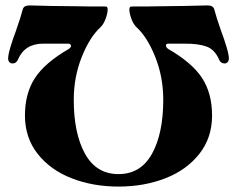

<svg xmlns="http://www.w3.org/2000/svg" viewBox="-20 -674 864 708"><path d="M770 -640Q777 -612 796 -558Q807 -529 815.5 -500.5Q824 -472 824 -458Q824 -450 819.5 -445Q815 -440 808 -440Q794 -440 788 -454Q772 -491 742.5 -502Q713 -513 664 -513H600Q592 -513 592 -506Q592 -499 601 -493Q688 -443 725 -386.5Q762 -330 762 -248Q762 -166 715 -106.5Q668 -47 589.5 -16.5Q511 14 417 14Q323 14 244.5 -16.5Q166 -47 119 -106.5Q72 -166 72 -248Q72 -330 109 -386.5Q146 -443 233 -493Q242 -499 242 -505Q242 -510 234 -513H139Q71 -513 46 -454Q40 -440 26 -440Q19 -440 14.5 -445Q10 -450 10 -458Q10 -472 18.5 -500.5Q27 -529 38 -558Q57 -612 64 -640Q68 -654 89 -654L170 -652L261 -651Q296 -650 370 -650Q377 -650 377 -639Q377 -625 369.5 -605Q362 -585 352 -575Q311 -538 281.5 -464Q252 -390 252 -306Q252 -182 293.5 -107Q335 -32 417 -32Q499 -32 540.5 -107Q582 -182 582 -306Q582 -390 552.5 -464Q523 -538 482 -575Q471 -586 464 -606Q457 -626 457 -639Q457 -650 464 -650Q540 -650 576 -651L657 -652L745 -654Q766 -654 770 -640Z"/></svg>

Font: EB Garamond ExtraBold
Style: Regular
Weight: 800
Designer: Georg Duffner and Octavio Pardo
Foundry: Georg Duffner
Version: Version 1.000